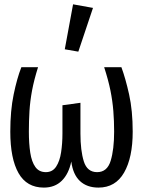

<svg xmlns="http://www.w3.org/2000/svg" viewBox="-20 -848 655 880"><path d="M536.4 -540Q555.4 -488.7 571.8 -414.9Q588.2 -341 588.2 -244.6Q588.2 -125.6 548.7 -56.9Q509.2 11.8 431.3 11.8Q378.5 11.8 346.4 -18.2Q314.4 -48.2 306.7 -107.7Q294.9 -50.8 263.1 -19.5Q231.3 11.8 181 11.8Q102.6 11.8 64.9 -54.6Q27.2 -121 27.2 -244.6Q27.2 -341 42.6 -415.1Q57.9 -489.2 77.9 -540H154.4Q135.9 -481.5 126.9 -433.1Q117.9 -384.6 115.1 -339Q112.3 -293.3 112.3 -244.6Q112.3 -190.3 118.7 -148.2Q125.1 -106.2 142.1 -82.6Q159 -59 190.3 -59Q220.5 -59 237.2 -84.1Q253.8 -109.2 260 -149.7Q266.2 -190.3 266.2 -236.4V-365.6L348.7 -376.9V-235.9Q348.7 -157.9 364.1 -108.5Q379.5 -59 425.1 -59Q471.3 -59 487.2 -111Q503.1 -163.1 503.1 -244.6Q503.1 -293.3 499.5 -339Q495.9 -384.6 486.2 -433.1Q476.4 -481.5 457.4 -540ZM314.9 -828.2 406.2 -811.8 339 -611.3 276.9 -622.1Z"/></svg>

Font: FiraCode Nerd Font
Style: Regular
Weight: 400
Designer: Carrois Corporate, Edenspiekermann AG, Nikita Prokopov
Foundry: Carrois Corporate, Edenspiekermann AG, Nikita Prokopov
Version: Version 6.002;Nerd Fonts 2.1.0